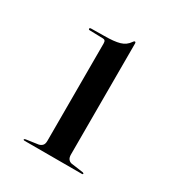

<svg xmlns="http://www.w3.org/2000/svg" viewBox="-99 -775 435 476"><g transform="rotate(30 118.5 -537.0)"><path d="M41.5 -680.5 79.5 -679.5Q83.5 -679.5 85.5 -677.2Q87.5 -675 87.5 -669.5V-390.5Q87.5 -382 83.8 -377.8Q80 -373.5 73.5 -372L39 -367Q35 -366 35 -364.5Q35 -362.5 38.5 -362.5H202.5Q205.5 -362.5 205.5 -364.5Q205.5 -366 202.5 -367L167 -372Q161.5 -373.5 158.2 -378Q155 -382.5 155 -390.5V-708Q155 -712.5 152.5 -712.5Q151 -712.5 150 -711.5Q149 -710.5 148 -709Q139 -695.5 123.2 -691Q107.5 -686.5 79.5 -686.5L41 -686Q40 -686 39 -685.2Q38 -684.5 38 -683.5Q38 -682 38.8 -681.2Q39.5 -680.5 41.5 -680.5Z"/></g></svg>

Font: Fraunces 120pt
Style: Regular
Weight: 400
Version: Version 1.000;[b76b70a41]